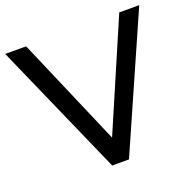

<svg xmlns="http://www.w3.org/2000/svg" viewBox="-131 -831 961 957"><g transform="rotate(-20 349.5 -352.5)"><path d="M305 0 -6 -705H105L352 -131L599 -705H705L394 0Z"/></g></svg>

Font: Nunito Sans SemiBold
Style: Regular
Weight: 600
Designer: Vernon Adams
Foundry: Vernon Adams
Version: Version 3.101; ttfautohint (v1.8.4.7-5d5b);gftools[0.9.27]